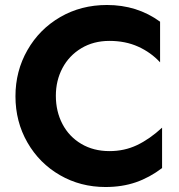

<svg xmlns="http://www.w3.org/2000/svg" viewBox="-20 -736 719 770"><path d="M419 -130Q355 -130 306 -159Q257 -188 230.5 -238.5Q204 -289 204 -352Q204 -413 230.5 -463Q257 -513 306 -542.5Q355 -572 419 -572Q483 -572 534 -549Q585 -526 622 -486V-649Q530 -716 409 -716Q305 -716 221.5 -667.5Q138 -619 90 -535Q42 -451 42 -350Q42 -248 90 -164.5Q138 -81 220.5 -33.5Q303 14 403 14Q470 14 525 -5Q580 -24 630 -62V-224Q580 -178 529.5 -154Q479 -130 419 -130Z"/></svg>

Font: Geom
Style: Bold
Weight: 700
Version: Version 1.102